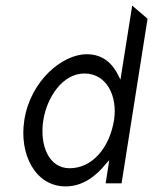

<svg xmlns="http://www.w3.org/2000/svg" viewBox="-20 -656 548 687"><path d="M67 -226C48 -106 105 11 215 11C276 11 324 -26 360 -71L371 -83L358 0H415L508 -589L453 -636L411 -371L405 -383C384 -427 350 -462 290 -462C204 -462 89 -368 67 -226ZM135 -226C148 -308 204 -393 282 -393C364 -393 401 -309 388 -226C372 -128 311 -54 229 -54C154 -54 121 -137 135 -226Z"/></svg>

Font: Charger Sport
Style: LitNrwObl
Weight: 300
Designer: Jasper
Foundry: Cannot Into Space Fonts
Version: Version 1.1